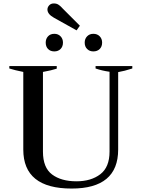

<svg xmlns="http://www.w3.org/2000/svg" viewBox="-20 -1083 821 1113"><path d="M293 -980Q255 -1001 255 -1028Q255 -1041 265 -1052Q275 -1063 292 -1063Q308 -1063 318.5 -1056Q329 -1049 335 -1042.5Q341 -1036 343 -1034L443 -934L424 -907ZM245 -836Q245 -858 258.5 -872.5Q272 -887 295 -887Q317 -887 331 -872.5Q345 -858 345 -836Q345 -813 331 -799Q317 -785 295 -785Q272 -785 258.5 -799Q245 -813 245 -836ZM471 -836Q471 -858 485 -872.5Q499 -887 521 -887Q544 -887 558 -872.5Q572 -858 572 -836Q572 -813 558 -799Q544 -785 521 -785Q499 -785 485 -799Q471 -813 471 -836ZM115 -216V-666Q65 -676 34 -686V-700H309V-685Q279 -675 229 -666V-204Q229 -111 282 -71.5Q335 -32 423 -32Q508 -32 561.5 -73Q615 -114 615 -204V-667Q572 -673 534 -686V-700H747V-686Q701 -671 665 -665V-216Q665 10 395 10Q115 10 115 -216Z"/></svg>

Font: Trirong Medium
Style: Regular
Weight: 500
Designer: Katatrad Team
Foundry: CadsonDemak
Version: Version 1.001